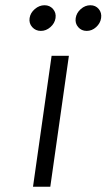

<svg xmlns="http://www.w3.org/2000/svg" viewBox="-20 -713 423 733"><path d="M172.5 -609.5Q156 -595 136 -595Q116 -595 103 -609.5Q90 -624 93 -644Q96 -664 113 -678.5Q130 -693 150 -693Q170 -693 182.5 -678.5Q195 -664 192 -644Q189 -624 172.5 -609.5ZM347 -609.5Q331 -595 311 -595Q291 -595 278.5 -609.5Q266 -624 269 -644Q272 -664 288.5 -678.5Q305 -693 325 -693Q345 -693 357 -678.5Q369 -664 366 -644Q363 -624 347 -609.5ZM177 -500H243L172 0H106Z"/></svg>

Font: Oakes Grotesk Light
Style: Italic
Weight: 300
Italic angle: -8°
Designer: Samuel Oakes
Foundry: Samuel Oakes
Version: Version 1.000;PS 001.000;hotconv 1.0.88;makeotf.lib2.5.64775